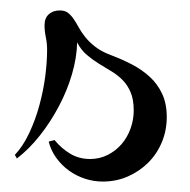

<svg xmlns="http://www.w3.org/2000/svg" viewBox="-20 -328 362 366"><path d="M297.9 -105Q297.9 -79.6 288.6 -57.1Q279.3 -34.7 262.7 -18.1Q246.1 -1.5 223.9 8.3Q201.7 18.1 175.8 18.1Q158.7 18.1 142.1 12.7Q125.5 7.3 111.6 -2.7Q97.7 -12.7 87.4 -26.9Q77.1 -41 72.8 -58.1L84 -61Q96.7 -45.4 113.5 -35.2Q130.4 -24.9 151.9 -24.9Q169.9 -24.9 185.3 -32.7Q200.7 -40.5 211.7 -53.2Q222.7 -65.9 228.8 -82.8Q234.9 -99.6 234.9 -117.2Q234.9 -138.2 229 -152.1Q223.1 -166 213.6 -175.5Q204.1 -185.1 192.4 -192.1Q180.7 -199.2 168.7 -206.5Q156.7 -213.9 145.8 -223.1Q134.8 -232.4 127 -247.1Q126.5 -218.3 117.2 -186.5Q107.9 -154.8 92 -125Q76.2 -95.2 55.7 -69.3Q35.2 -43.5 12.2 -25.9L8.3 -32.7Q23.9 -49.3 35.6 -74.2Q47.4 -99.1 54.9 -126.7Q62.5 -154.3 66.2 -182.1Q69.8 -210 69.8 -232.9Q69.8 -245.1 67.4 -256.8Q64.9 -268.6 64.9 -279.8Q64.9 -293.5 73 -300.8Q81.1 -308.1 93.8 -308.1Q103.5 -308.1 109.4 -303.7Q115.2 -299.3 120.1 -292.2Q125 -285.2 129.9 -276.1Q134.8 -267.1 142.3 -257.6Q149.9 -248 161.4 -239Q172.9 -230 190.9 -223.1Q211.9 -215.3 231.2 -205.3Q250.5 -195.3 265.4 -181.6Q280.3 -168 289.1 -149.2Q297.9 -130.4 297.9 -105Z"/></svg>

Font: Montez
Style: Regular
Weight: 400
Designer: Astigmatic (AOETI)
Foundry: Astigmatic (AOETI)
Version: Version 1.000